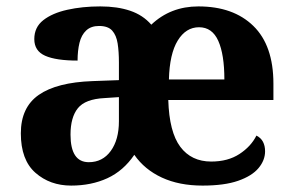

<svg xmlns="http://www.w3.org/2000/svg" viewBox="-20 -569 915 599"><path d="M202 10Q136 10 90.5 -30Q45 -70 45 -153Q45 -234 101 -273Q157 -312 269 -316L351 -319V-374Q351 -408 347 -433.5Q343 -459 330 -473.5Q317 -488 289 -488Q264 -488 249 -474Q234 -460 228 -435.5Q222 -411 222 -380Q155 -380 121 -395Q87 -410 87 -447Q87 -484 115 -506Q143 -528 190 -538.5Q237 -549 293 -549Q346 -549 386 -535.5Q426 -522 452 -492Q512 -549 599 -549Q708 -549 770.5 -488Q833 -427 833 -308V-257H505Q508 -157 542.5 -111Q577 -65 639 -65Q691 -65 727 -88.5Q763 -112 780 -146Q794 -139 800.5 -126.5Q807 -114 807 -97Q807 -69 786.5 -44.5Q766 -20 723 -5Q680 10 612 10Q539 10 485 -15Q431 -40 399 -86Q365 -36 315 -13Q265 10 202 10ZM257 -63Q300 -63 325.5 -98Q351 -133 351 -191V-266L306 -263Q246 -260 223 -231.5Q200 -203 200 -149Q200 -63 257 -63ZM680 -321Q680 -399 661 -441.5Q642 -484 601 -484Q560 -484 534.5 -442.5Q509 -401 507 -321Z"/></svg>

Font: Noto Serif Vithkuqi
Style: Bold
Weight: 700
Version: Version 1.005